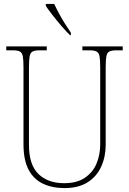

<svg xmlns="http://www.w3.org/2000/svg" viewBox="-20 -951 661 981"><path d="M309 10Q247 10 199.5 -12.5Q152 -35 126 -84Q100 -133 100 -214V-607Q100 -645 96.5 -663.5Q93 -682 81 -688Q69 -694 44 -694H12V-714H219V-694H184Q159 -694 147 -688Q135 -682 131.5 -663.5Q128 -645 128 -606V-210Q128 -109 176.5 -62Q225 -15 308 -15Q373 -15 414 -43Q455 -71 473.5 -116Q492 -161 492 -213V-606Q492 -645 488.5 -663.5Q485 -682 473 -688Q461 -694 436 -694H401V-714H607V-694H576Q551 -694 539 -688Q527 -682 523.5 -663.5Q520 -645 520 -606V-211Q520 -150 497 -99.5Q474 -49 427.5 -19.5Q381 10 309 10ZM338 -771Q319 -789 294.5 -817.5Q270 -846 247.5 -875Q225 -904 214 -921V-931H257Q267 -909 281.5 -882Q296 -855 312.5 -829Q329 -803 342 -784V-771Z"/></svg>

Font: Noto Serif Bengali SemiCondensed Thin
Style: Regular
Weight: 100
Width: 4
Designer: Juan Bruce, Universal Thirst, Indian Type Foundry and the Monotype Design Team.
Foundry: Monotype Imaging Inc.
Version: Version 2.003; ttfautohint (v1.8.4.7-5d5b)